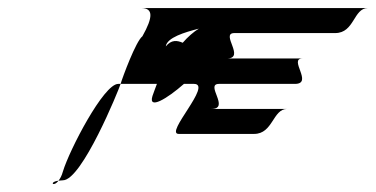

<svg xmlns="http://www.w3.org/2000/svg" viewBox="-20 -714 932 476"><path d="M125 -266C101 -263 112 -249 125 -266ZM125 -266C129 -271 133 -278 136 -289C152 -342 237 -506 273 -506H279C274 -490 183 -267 136 -267C132 -267 128 -266 125 -266ZM330 -694C360 -694 360 -672 333 -624C317 -612 284 -523 279 -506H369C365 -495 361 -485 358 -476C347 -441 394 -469 436 -506H461C508 -506 387 -382 423 -382H610C657 -382 656 -444 692 -444H504C552 -444 487 -506 523 -506H711C758 -506 694 -569 730 -569H542C590 -569 525 -632 561 -632H811C859 -632 856 -694 892 -694ZM391 -599C394 -621 438 -634 473 -643C460 -635 446 -623 433 -608C419 -614 405 -616 391 -599Z"/></svg>

Font: bitstorm
Style: obl
Weight: 400
Version: Version 0.2